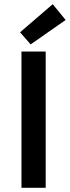

<svg xmlns="http://www.w3.org/2000/svg" viewBox="-20 -901 335 921"><path d="M76.2 -746.1 232.9 -880.9 294.9 -805.2 127 -688ZM83 0V-653.8H199.2V0Z"/></svg>

Font: Source Sans Pro Semibold
Style: Regular
Weight: 600
Designer: Paul D. Hunt
Foundry: Adobe Systems Incorporated
Version: Version 2.020;PS 2.0;hotconv 1.0.86;makeotf.lib2.5.63406